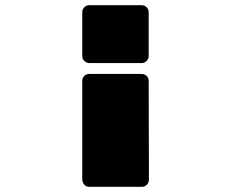

<svg xmlns="http://www.w3.org/2000/svg" viewBox="-20 -570 890 740"><path d="M297 -354V-523Q297 -534 305 -542Q313 -550 324 -550H526Q537 -550 545 -542Q553 -534 553 -523V-354Q553 -343 545 -335Q537 -327 526 -327H324Q313 -327 305 -335Q297 -343 297 -354ZM297 119V-257Q297 -270 305 -277.5Q313 -285 324 -285H526Q537 -285 545 -277.5Q553 -270 553 -260L554 121Q554 134 546 142Q538 150 527 150H324Q312 150 304.5 141.5Q297 133 297 119Z"/></svg>

Font: Rubik Mono One
Style: Regular
Weight: 400
Designer: Hubert and Fischer with Elvire Volk Leonovitch (Cyrillic Expansion: Cyreal)
Foundry: Hubert and Fischer with Elvire Volk Leonovitch
Version: Version 2.000